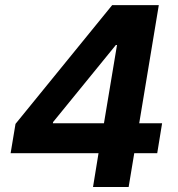

<svg xmlns="http://www.w3.org/2000/svg" viewBox="-20 -748 712 768"><path d="M22.5 -135.3 42 -252.4 428.7 -727.5H528.3L502 -567.9H443.4L192.4 -259.8L191.4 -254.9H628.4L608.9 -135.3ZM352.1 0 379.9 -170.9 390.6 -223.6 474.6 -727.5H615.2L494.6 0Z"/></svg>

Font: Inter 18pt
Style: Bold Italic
Weight: 700
Italic angle: -9.3988°
Designer: Rasmus Andersson
Foundry: rsms
Version: Version 4.001;git-66647c0bb